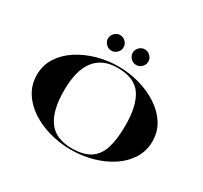

<svg xmlns="http://www.w3.org/2000/svg" viewBox="-182 -1174 1524 1439"><g transform="rotate(30 580.0 -454.5)"><path d="M619.5 -852.1Q619.5 -870.6 628.6 -885.8Q637.7 -901.1 653 -910.2Q668.2 -919.3 686.7 -919.3Q705.2 -919.3 720.4 -910.2Q735.7 -901.1 744.8 -885.8Q753.9 -870.6 753.9 -852.1Q753.9 -833.6 744.8 -818.4Q735.7 -803.1 720.4 -794Q705.2 -784.9 686.7 -784.9Q668.2 -784.9 653 -794Q637.7 -803.1 628.6 -818.4Q619.5 -833.6 619.5 -852.1ZM405.5 -852.1Q405.5 -870.6 414.6 -885.8Q423.7 -901.1 439 -910.2Q454.2 -919.3 472.7 -919.3Q491.2 -919.3 506.4 -910.2Q521.7 -901.1 530.8 -885.8Q539.9 -870.6 539.9 -852.1Q539.9 -833.6 530.8 -818.4Q521.7 -803.1 506.4 -794Q491.2 -784.9 472.7 -784.9Q454.2 -784.9 439 -794Q423.7 -803.1 414.6 -818.4Q405.5 -833.6 405.5 -852.1ZM580 10Q483.5 10 394 -15Q304.5 -40 233.8 -86.8Q163 -133.5 121.5 -200.2Q80 -267 80 -350Q80 -433.5 122.5 -500Q165 -566.5 237 -613.2Q309 -660 398 -685Q487 -710 580 -710Q673 -710 762 -685Q851 -660 923 -613.2Q995 -566.5 1037.5 -500Q1080 -433.5 1080 -350Q1080 -267 1038.5 -200.2Q997 -133.5 926.2 -86.8Q855.5 -40 766 -15Q676.5 10 580 10ZM580 -697.5Q449.5 -697.5 382.2 -610.8Q315 -524 315 -350Q315 -176 378.5 -89.2Q442 -2.5 580 -2.5Q682 -2.5 739.8 -41Q797.5 -79.5 821.2 -156.8Q845 -234 845 -350Q845 -524 785.2 -610.8Q725.5 -697.5 580 -697.5Z"/></g></svg>

Font: Engraving CC
Style: Bold
Weight: 700
Designer: indestructible type*
Foundry: Cowboy Collective
Version: Version 1.000